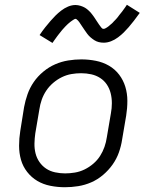

<svg xmlns="http://www.w3.org/2000/svg" viewBox="-20 -777 640 805"><path d="M252 8Q252 8 252 8Q252 8 252 8Q221 8 191 2Q161 -4 136.5 -18.5Q112 -33 94 -56Q76 -79 68 -107Q60 -135 60 -166Q60 -197 65 -228L81 -328Q86 -355 95.5 -382Q105 -409 121.5 -433Q138 -457 161.5 -476.5Q185 -496 211.5 -507.5Q238 -519 266 -523.5Q294 -528 321 -528Q321 -528 321 -528Q321 -528 321 -528Q352 -528 382 -522Q412 -516 437 -501.5Q462 -487 479.5 -464Q497 -441 505.5 -413Q514 -385 514 -354Q514 -323 509 -292L492 -192Q488 -165 478.5 -138Q469 -111 452 -87Q435 -63 412 -43.5Q389 -24 362.5 -12.5Q336 -1 308 3.5Q280 8 252 8ZM253 -50Q273 -50 294 -53.5Q315 -57 334.5 -66.5Q354 -76 371 -90.5Q388 -105 399.5 -123Q411 -141 418 -161Q425 -181 428 -202L445 -302Q449 -323 449 -344.5Q449 -366 444 -386Q439 -406 428 -422.5Q417 -439 400 -450Q383 -461 362.5 -465.5Q342 -470 320 -470Q300 -470 279.5 -466.5Q259 -463 239.5 -453.5Q220 -444 203 -429.5Q186 -415 174 -397Q162 -379 155 -359Q148 -339 145 -318L128 -218Q125 -197 124.5 -175.5Q124 -154 129 -134Q134 -114 145.5 -97.5Q157 -81 173.5 -70Q190 -59 211 -54.5Q232 -50 253 -50ZM200 -597 146 -630Q158 -648 170 -663Q182 -678 192.5 -690Q203 -702 213 -712Q223 -722 236.5 -732.5Q250 -743 265.5 -749.5Q281 -756 297 -756Q302 -756 307.5 -755Q313 -754 318 -752.5Q323 -751 327.5 -749Q332 -747 336.5 -744.5Q341 -742 344.5 -739Q348 -736 352 -732.5Q356 -729 359.5 -725Q363 -721 366 -717Q369 -713 372 -709Q375 -705 377.5 -701Q380 -697 383 -692.5Q386 -688 389 -683.5Q392 -679 395 -674.5Q398 -670 400.5 -667Q403 -664 406 -660Q409 -656 414 -656Q418 -656 421.5 -658Q425 -660 428.5 -662Q432 -664 435.5 -667Q439 -670 443.5 -674Q448 -678 449.5 -679Q451 -680 453 -682.5Q455 -685 457.5 -687.5Q460 -690 463 -693Q466 -696 468.5 -699Q471 -702 474 -705.5Q477 -709 479.5 -713Q482 -717 485.5 -720.5Q489 -724 492 -728.5Q495 -733 498.5 -737.5Q502 -742 505 -746.5Q508 -751 512 -757L566 -723Q553 -705 541.5 -690Q530 -675 519.5 -663Q509 -651 499 -641Q489 -631 475 -620.5Q461 -610 445.5 -604Q430 -598 415 -598Q404 -598 394 -600.5Q384 -603 375.5 -608.5Q367 -614 359.5 -620.5Q352 -627 346 -635Q340 -643 335 -650.5Q330 -658 323.5 -667.5Q317 -677 312.5 -684Q308 -691 300 -697Q299 -697 298.5 -697.5Q298 -698 297 -698Q294 -698 290 -695.5Q286 -693 283 -691Q280 -689 276 -686Q272 -683 267.5 -679Q263 -675 262 -674Q261 -673 258.5 -670.5Q256 -668 253.5 -665.5Q251 -663 248.5 -660Q246 -657 243 -654Q240 -651 237.5 -647.5Q235 -644 232 -640.5Q229 -637 226 -633Q223 -629 219.5 -624.5Q216 -620 213 -615.5Q210 -611 206.5 -606.5Q203 -602 200 -597Z"/></svg>

Font: Iosevka SS04 Light Extended
Style: Italic
Weight: 300
Width: 7
Italic angle: -9°
Monospace: yes
Designer: Belleve Invis
Foundry: Belleve Invis
Version: Version 19.0.0; ttfautohint (v1.8.4)